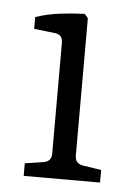

<svg xmlns="http://www.w3.org/2000/svg" viewBox="-40 -454 339 486"><g transform="rotate(5 130.0 -211.0)"><path d="M165 -63Q165 -42 186 -39L232 -32V0H38V-32L84 -39Q105 -42 105 -62V-344Q105 -365 85 -367L32 -373V-403Q61 -413 94 -417Q127 -421 156 -422L165 -412Z"/></g></svg>

Font: Yrsa Light
Style: Regular
Weight: 300
Designer: Anna Giedrys (Yrsa+Rasa design), David Brezina (Yrsa art-direction, Rasa art-direction, design)
Foundry: Rosetta Type Foundry
Version: Version 2.004